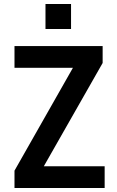

<svg xmlns="http://www.w3.org/2000/svg" viewBox="-20 -934 580 954"><path d="M52 0V-86L369 -644L382 -597H52V-705H490V-621L171 -61L159 -108H500V0ZM206 -790V-914H333V-790Z"/></svg>

Font: Nunito Sans 7pt Condensed
Style: Bold
Weight: 700
Width: 3
Designer: Vernon Adams
Foundry: Vernon Adams
Version: Version 3.101;gftools[0.9.27]